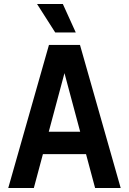

<svg xmlns="http://www.w3.org/2000/svg" viewBox="-20 -933 640 953"><path d="M21 0 223 -710H377L579 0H452L407 -168H193L148 0ZM300 -570 222 -279H378ZM254 -772 164 -913H292L356 -772Z"/></svg>

Font: Geist Mono SemiBold
Style: Regular
Weight: 600
Monospace: yes
Designer: Basement.studio, Andrés Briganti, Mateo Zaragoza
Foundry: Basement.studio, Vercel, Andrés Briganti, Guido Ferreyra, Mateo Zaragoza
Version: Version 1.500; ttfautohint (v1.8.4.7-5d5b)